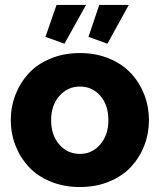

<svg xmlns="http://www.w3.org/2000/svg" viewBox="-20 -751 650 781"><path d="M242.2 -573.2 165 -601.1 210 -731H330.1ZM417 -573.2 339.8 -601.1 383.8 -731H503.9ZM23.9 -262.2Q23.9 -316.9 43 -366Q62 -415 96.9 -452.9Q131.8 -490.7 185.8 -512.9Q239.7 -535.2 305.2 -535.2Q370.1 -535.2 423.8 -512.9Q477.5 -490.7 512.7 -452.9Q547.9 -415 566.9 -366Q585.9 -316.9 585.9 -262.2Q585.9 -208 566.9 -158.9Q547.9 -109.9 512.9 -72.3Q478 -34.7 424.3 -12.5Q370.6 9.8 305.2 9.8Q239.7 9.8 185.8 -12.5Q131.8 -34.7 96.9 -72.3Q62 -109.9 43 -158.9Q23.9 -208 23.9 -262.2ZM305.2 -125Q355 -125 387.9 -163.6Q420.9 -202.1 420.9 -262.2Q420.9 -323.2 388.2 -361.1Q355.5 -398.9 305.2 -398.9Q254.9 -398.9 221.4 -360.6Q188 -322.3 188 -262.2Q188 -201.2 221.2 -163.1Q254.4 -125 305.2 -125Z"/></svg>

Font: Raleway-v4020 ExtraBold
Style: Regular
Weight: 800
Designer: Matt McInerney, Pablo Impallari, Rodrigo Fuenzalida
Foundry: Matt McInerney, Pablo Impallari, Rodrigo Fuenzalida
Version: Version 4.020;PS 004.020;hotconv 1.0.88;makeotf.lib2.5.64775